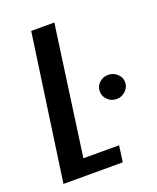

<svg xmlns="http://www.w3.org/2000/svg" viewBox="-116 -662 600 733"><g transform="rotate(-20 184.5 -295.5)"><path d="M15 0 99 -591H193L120 -66H265L256 0ZM317 -235Q296 -235 281 -249.5Q266 -264 266 -284Q266 -305 281 -319Q296 -333 317 -333Q338 -333 353.5 -319Q369 -305 369 -284Q369 -264 353.5 -249.5Q338 -235 317 -235Z"/></g></svg>

Font: Alumni Sans SemiBold
Style: Italic
Weight: 600
Italic angle: -8°
Version: Version 1.016